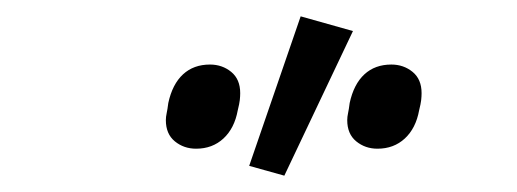

<svg xmlns="http://www.w3.org/2000/svg" viewBox="-20 -800 633 235"><path d="M412 -762 328 -585 285 -597 348 -780ZM220 -618Q205 -618 194 -627Q183 -636 183 -653Q183 -657 184 -661.5Q185 -666 186 -674Q191 -697 204 -709Q217 -721 237 -721Q252 -721 263 -712Q274 -703 274 -686Q274 -682 273.5 -677.5Q273 -673 271 -665Q267 -643 253.5 -630.5Q240 -618 220 -618ZM442 -618Q427 -618 416 -627Q405 -636 405 -653Q405 -657 406 -661.5Q407 -666 408 -674Q413 -697 426 -709Q439 -721 459 -721Q474 -721 485 -712Q496 -703 496 -686Q496 -682 495.5 -677.5Q495 -673 493 -665Q489 -643 475.5 -630.5Q462 -618 442 -618Z"/></svg>

Font: IBM Plex Sans
Style: Italic
Weight: 400
Italic angle: -11.31°
Designer: Mike Abbink, Paul van der Laan, Pieter van Rosmalen
Foundry: Bold Monday
Version: Version 3.201